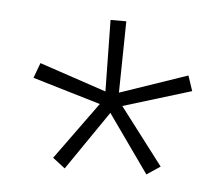

<svg xmlns="http://www.w3.org/2000/svg" viewBox="-33 -773 396 340"><g transform="rotate(5 165.0 -602.5)"><path d="M93 -468 71 -485 145 -587 24 -623 34 -650 153 -610 151 -737H179L177 -610L297 -651L306 -624L185 -587L262 -486L238 -470L165 -573Z"/></g></svg>

Font: Tomorrow ExtraLight
Style: Regular
Weight: 275
Designer: Tony de Marco, Monica Rizzolli
Foundry: Just in Type
Version: Version 2.002